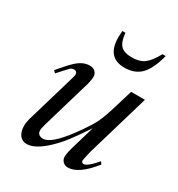

<svg xmlns="http://www.w3.org/2000/svg" viewBox="-162 -766 824 887"><g transform="rotate(30 250.0 -322.5)"><path d="M481.9 -436 384.8 -106Q382.3 -97.7 378.9 -82Q374 -61.5 374 -59.1Q372.1 -51.3 372.1 -48.8Q372.1 -44.4 375.7 -40.8Q379.4 -37.1 383.8 -37.1Q404.3 -37.1 448.2 -88.9L457 -76.2Q386.2 13.2 329.1 13.2Q313.5 13.2 302.7 2.7Q292 -7.8 292 -22.9Q292 -40.5 299.8 -68.8L338.9 -202.1Q296.4 -138.2 270.5 -104.7Q244.6 -71.3 215.8 -43.9Q154.8 14.2 109.9 14.2Q85.9 14.2 72 -4.2Q58.1 -22.5 58.1 -54.2Q58.1 -68.4 63 -88.9L142.1 -357.9Q146 -368.2 146 -377.9Q146 -384.8 141.4 -389.4Q136.7 -394 129.9 -394Q118.2 -394 109.9 -386.7Q101.6 -379.4 61 -334L49.8 -345.2Q91.8 -395 115.2 -416Q147.9 -445.8 183.1 -445.8Q201.2 -445.8 212.2 -435.5Q223.1 -425.3 223.1 -408.2Q223.1 -395.5 216.8 -369.1L141.1 -111.8Q132.8 -83 132.8 -73.2Q132.8 -44.9 164.1 -44.9Q206.1 -44.9 280.8 -146Q326.7 -208.5 344 -243.4Q361.3 -278.3 382.8 -352.1L408.2 -436ZM232.9 -659.2H249Q252.9 -613.3 271.2 -594.2Q289.6 -575.2 331.1 -575.2Q371.6 -575.2 396.2 -593.3Q420.9 -611.3 446.8 -659.2H463.9Q444.3 -583 412.1 -550Q379.9 -517.1 325.2 -517.1Q231 -517.1 231 -625Q231 -643.1 232.9 -659.2Z"/></g></svg>

Font: Accordance
Style: Italic
Weight: 400
Italic angle: -11°
Version: Version 1.2 (build January 31, 2020) Miklal Software Solutio